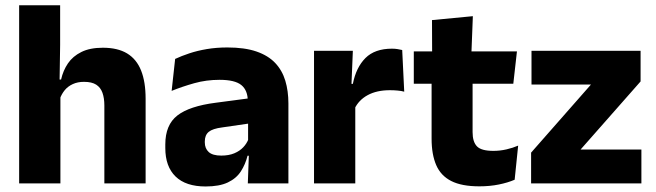

<svg xmlns="http://www.w3.org/2000/svg" viewBox="-20 -680 2432 712"><path d="M367 0V-289Q367 -316 360 -335.8Q353 -355.5 336.8 -366Q320.5 -376.5 291.5 -376.5Q268 -376.5 250 -368.2Q232 -360 220.2 -345.8Q208.5 -331.5 202 -313.5L171 -385H206.5Q214 -418.5 232 -445Q250 -471.5 281.8 -487.2Q313.5 -503 361.5 -503Q416.5 -503 451.5 -481.8Q486.5 -460.5 503.2 -418.5Q520 -376.5 520 -313.5V0ZM51 0V-660.5H203V-513.5L200.5 -351.5L204 -339.5V0Z M899 0 903.5 -123 900 -130.5V-284L899 -304Q899 -345 875 -364.5Q851 -384 794.5 -384Q745 -384 700.5 -371.5Q656 -359 616.5 -343L629.5 -461.5Q653 -472.5 682.2 -482.2Q711.5 -492 747 -498Q782.5 -504 823 -504Q887.5 -504 931 -489Q974.5 -474 1000.5 -446.5Q1026.5 -419 1038 -380.8Q1049.5 -342.5 1049.5 -296.5V0ZM742.5 11.5Q669 11.5 631 -25.5Q593 -62.5 593 -131V-144.5Q593 -217 637.8 -251.8Q682.5 -286.5 780 -299L912 -316.5L921 -224.5L804 -207.5Q768.5 -203 754 -191Q739.5 -179 739.5 -155.5V-152Q739.5 -129.5 754 -116.2Q768.5 -103 800.5 -103Q828.5 -103 848.8 -111.5Q869 -120 882 -133.8Q895 -147.5 901.5 -164.5L923 -102.5H898Q890 -70.5 873.2 -44.5Q856.5 -18.5 825 -3.5Q793.5 11.5 742.5 11.5Z M1294.5 -276 1252.5 -369H1288.5Q1300.5 -430 1335.2 -464.8Q1370 -499.5 1433.5 -499.5Q1444.5 -499.5 1453.8 -498Q1463 -496.5 1471.5 -494.5L1479 -340Q1468.5 -343 1454.5 -344.2Q1440.5 -345.5 1426 -345.5Q1377 -345.5 1343.5 -327.2Q1310 -309 1294.5 -276ZM1144.5 0V-491.5H1288.5L1282 -334.5L1297.5 -332.5V0Z M1757.5 11Q1692 11 1653.2 -8.8Q1614.5 -28.5 1597.5 -68Q1580.5 -107.5 1580.5 -165.5V-440H1732.5V-190Q1732.5 -154 1748.8 -137.2Q1765 -120.5 1809.5 -120.5Q1834 -120.5 1858 -126Q1882 -131.5 1901.5 -140L1888.5 -13.5Q1863 -2.5 1829.8 4.2Q1796.5 11 1757.5 11ZM1514.5 -369.5V-489.5H1897L1883.5 -369.5ZM1582.5 -478.5 1582 -605.5 1733.5 -620 1728 -478.5Z M2358.5 -125.5V0H1949.5V-114L2171.5 -366.5H1951V-491.5H2355.5V-378L2133 -125.5Z"/></svg>

Font: Anek Gujarati
Style: Bold
Weight: 700
Version: Version 1.003